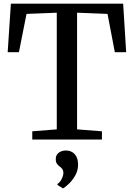

<svg xmlns="http://www.w3.org/2000/svg" viewBox="-20 -763 732 1050"><path d="M290.5 -55.5V-693.5L125 -687L83.5 -477.5H22L39.5 -743H653.5L670 -477.5H608L568 -687L401.5 -693.5V-55.5L537.5 -45V0H156.5V-45ZM407 137Q407 170 391 197.5Q375 225 355.5 243Q336 261 325.5 267H324L294.5 248.5L294 243Q308 234.5 317.2 215.8Q326.5 197 326.5 183.5Q326.5 169 320.2 160.8Q314 152.5 305.5 147Q297.5 141 291.2 132.2Q285 123.5 285 107.5Q285 89.5 294.2 79Q303.5 68.5 316.2 64.2Q329 60 338 60H340.5Q370.5 60 388.8 80.2Q407 100.5 407 137Z"/></svg>

Font: Merriweather 36pt
Style: Regular
Weight: 400
Designer: Eben Sorkin
Foundry: Eben Sorkin
Version: Version 2.100